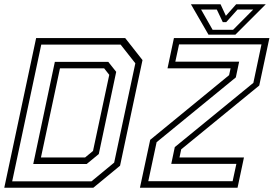

<svg xmlns="http://www.w3.org/2000/svg" viewBox="-32 -878 1280 898"><path d="M-12 0 137 -700H553.5L634.5 -597L529.5 -103L404.5 0ZM159.5 -141.5H366L403 -172L479 -528L455 -558.5H248.5ZM25 -30H396L502 -117.5L601 -582L532 -669.5H161ZM123.5 -111 224.5 -588.5H474.5L511.5 -542L430 -157.5L373.5 -111ZM661.5 -30.5H1056L1073.5 -111.5H769L785.5 -190L1153 -490.5L1191 -670.5H805.5L788 -589.5H1086.5L1071 -516L700.5 -213ZM622.5 0 670.5 -224 1039.5 -526.5 1046.5 -558.5H751.5L781.5 -700H1228L1180.5 -478L815.5 -179.5L807.5 -141.5H1109L1079 0ZM943 -716 861 -858H999.5L1024.5 -804L1072.5 -858H1211L1069 -716ZM962.5 -738.5H1058L1152.5 -833.5H1079L1026 -774.5H1010L982 -833.5H908.5Z"/></svg>

Font: Tourney Thin Light
Style: Italic
Weight: 300
Italic angle: -12°
Version: Version 1.015